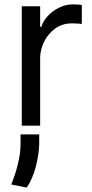

<svg xmlns="http://www.w3.org/2000/svg" viewBox="-20 -574 421 877"><path d="M353.7 -551.1V-464.5Q347.3 -465.6 336.5 -466.4Q325.6 -467.3 309.7 -467.3Q264.2 -467.3 231.7 -443.4Q199.2 -419.4 181.6 -383.7Q164.1 -348 163.4 -312.5V0H79.5V-545.5H163.4V-451.7H169Q176.8 -478 198.7 -501.4Q220.5 -524.9 250.5 -539.4Q280.5 -554 312.5 -554Q342.3 -554 353.7 -551.1ZM159.1 39.8V83.8Q158 130.7 144 185.9Q130 241.1 102.3 282.7L31.2 268.5Q49.4 225.9 61.6 175.8Q73.9 125.7 73.9 85.2V39.8Z"/></svg>

Font: Interface
Style: Regular
Weight: 400
Designer: Rasmus Andersson
Foundry: rsms
Version: Version 1.8